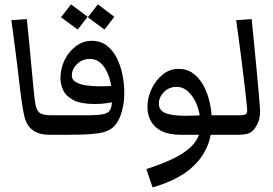

<svg xmlns="http://www.w3.org/2000/svg" viewBox="-20 -603 1223 859"><path d="M205.6 0Q170.9 0 149.2 -8.3Q127.4 -16.6 112.8 -33.2Q102.1 -45.4 95.2 -62.7Q88.4 -80.1 83 -111.3Q77.6 -142.6 70.8 -195.8Q63.5 -261.2 57.1 -311.5Q50.8 -361.8 44.7 -409.2Q38.6 -456.5 30.8 -512.7L100.1 -517.6Q104.5 -478 108.9 -430.2Q113.3 -382.3 118.7 -325.7Q124 -269 130.4 -202.1Q134.8 -152.8 139.6 -131.6Q144.5 -110.4 154.8 -100.6Q168.5 -87.4 205.6 -87.4ZM205.6 0V-87.4Q221.2 -87.4 226.8 -77.4Q232.4 -67.4 232.4 -43.5Q232.4 -21.5 226.3 -10.7Q220.2 0 205.6 0Z M447.3 -470.7 373 -525.9 418 -583.5 491.7 -527.8ZM327.6 -470.7 252.9 -525.9 297.9 -583.5 372.1 -527.8ZM205.6 0V-87.4H375.5Q417 -87.4 439.9 -91.8Q462.9 -96.2 471.7 -109.6Q480.5 -123 480.5 -149.9V-183.1Q480.5 -207.5 474.4 -234.6Q468.3 -261.7 456.5 -285.6Q444.8 -309.6 426.3 -324.5Q407.7 -339.4 382.8 -339.4Q348.6 -339.4 325 -316.7Q301.3 -293.9 301.3 -265.1Q301.3 -246.1 319.8 -235.4Q338.4 -224.6 367.4 -220.7Q396.5 -216.8 428.7 -216.8Q456.5 -216.8 478.5 -218.5Q500.5 -220.2 513.7 -221.2L502 -150.4Q481.9 -145 458.3 -141.4Q434.6 -137.7 403.8 -137.7Q341.3 -137.7 308.1 -155.3Q274.9 -172.9 262.7 -199.5Q250.5 -226.1 250.5 -252.9Q250.5 -296.9 269.3 -335Q288.1 -373 320.1 -396.7Q352.1 -420.4 390.6 -420.4Q429.7 -420.4 457.5 -399.2Q485.4 -377.9 502.7 -343.3Q520 -308.6 528.1 -267.6Q536.1 -226.6 536.1 -187Q536.1 -156.2 531 -129.4Q525.9 -102.5 517.6 -81.5Q505.4 -52.2 488.8 -36.1Q472.2 -20 443.4 -11.7Q422.4 -5.9 386 -2.9Q349.6 0 285.2 0ZM205.6 0Q190.9 0 185.1 -10.7Q179.2 -21.5 179.2 -43.5Q179.2 -67.4 184.6 -77.4Q189.9 -87.4 205.6 -87.4Z M662.6 235.4 634.8 153.3Q691.4 135.3 739.5 113.8Q787.6 92.3 818.8 67.4Q863.3 32.2 873.5 -11.7L892.6 0H788.6Q738.3 0 705.6 -15.4Q672.9 -30.8 656.5 -58.6Q640.1 -86.4 639.6 -123Q639.2 -164.6 657.7 -204.1Q676.3 -243.7 707.8 -269.3Q739.3 -294.9 778.8 -294.9Q815.9 -294.9 843.3 -275.1Q870.6 -255.4 888.9 -222.9Q907.2 -190.4 916.7 -150.9Q926.3 -111.3 927.2 -71.8L904.3 -87.4H981.9V0H900.4L924.8 -15.6Q919.9 23.9 905 56.9Q890.1 89.8 867.2 117.2Q830.6 160.2 778.8 188.7Q727.1 217.3 662.6 235.4ZM875 -74.7Q873.5 -94.7 866 -119.1Q858.4 -143.6 845 -165Q831.5 -186.5 813 -200.4Q794.4 -214.4 770 -214.4Q736.8 -214.4 713.9 -191.7Q690.9 -168.9 690.9 -140.1Q690.9 -107.9 721.7 -96.4Q752.4 -85 810.1 -85Q829.6 -85 851.3 -85.9Q873 -86.9 896 -87.9ZM981.9 0V-87.4Q997.6 -87.4 1002.9 -77.4Q1008.3 -67.4 1008.3 -43.5Q1008.3 -21.5 1002.4 -10.7Q996.6 0 981.9 0Z M981.9 0V-87.4H1054.7Q1075.7 -87.4 1081.5 -93.5Q1087.4 -99.6 1085.4 -120.6Q1082.5 -148.4 1078.6 -183.6Q1074.7 -218.8 1069.8 -258.8Q1064.9 -298.8 1059.6 -341.6Q1054.2 -384.3 1048.3 -427.5Q1042.5 -470.7 1036.6 -512.7L1106 -517.6Q1111.3 -463.9 1117.2 -404.1Q1123 -344.2 1128.4 -287.8Q1133.8 -231.4 1137.5 -188.2Q1141.1 -145 1142.6 -124.5Q1145 -94.2 1140.6 -73.5Q1136.2 -52.7 1120.1 -28.8Q1107.9 -11.7 1090.8 -5.9Q1073.7 0 1042 0ZM981.9 0Q967.3 0 961.4 -10.7Q955.6 -21.5 955.6 -43.5Q955.6 -67.4 960.9 -77.4Q966.3 -87.4 981.9 -87.4Z"/></svg>

Font: Markazi Text Medium
Style: Regular
Weight: 500
Designer: Borna Izadpanah (Arabic designer), Fiona Ross (Arabic design director) and Florian Runge (Latin designer)
Foundry: Borna Izadpanah and Florian Runge
Version: Version 1.001